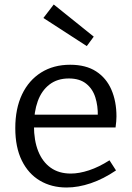

<svg xmlns="http://www.w3.org/2000/svg" viewBox="-20 -825 588 854"><path d="M276 9Q209 9 157.5 -21.5Q106 -52 77 -111Q48 -170 48 -255Q48 -342 78 -405Q108 -468 163 -502.5Q218 -537 292 -537Q362 -537 407.5 -507.5Q453 -478 475.5 -426Q498 -374 498 -307Q498 -296 497 -285Q496 -274 494 -258H109V-315H424L415 -309Q416 -354 404 -392Q392 -430 363 -453Q334 -476 286 -476Q235 -476 200 -449Q165 -422 148 -375Q131 -328 131 -266Q131 -200 150 -152.5Q169 -105 205.5 -79Q242 -53 295 -53Q332 -53 376 -67.5Q420 -82 467 -112L496 -67Q440 -29 384 -10Q328 9 276 9ZM219 -805 397 -662 366 -620 173 -745Z"/></svg>

Font: Pack4
Style: Regular
Weight: 400
Version: Version 2.002